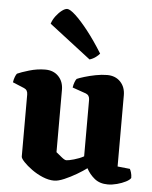

<svg xmlns="http://www.w3.org/2000/svg" viewBox="-55 -832 696 881"><g transform="rotate(5 293.0 -391.0)"><path d="M227 4Q202 4 174.5 -7.5Q147 -19 123.5 -36Q100 -53 85 -69Q70 -85 70 -93V-379Q70 -400 53 -407L0 -429Q2 -443 6.5 -454.5Q11 -466 15 -470Q32 -478 69 -489Q106 -500 143 -500Q181 -500 204 -476Q227 -452 227 -414V-127Q237 -119 252 -106.5Q267 -94 275 -94Q285 -94 310 -101Q335 -108 355 -119V-379Q355 -400 338 -407L275 -429Q277 -443 281.5 -454.5Q286 -466 290 -470Q301 -475 324 -482Q347 -489 375 -494.5Q403 -500 428 -500Q466 -500 489 -476Q512 -452 512 -414V-86L569 -80Q572 -75 575.5 -64Q579 -53 579 -39Q574 -30 556.5 -21Q539 -12 516.5 -6Q494 0 474 0Q437 0 413 -19.5Q389 -39 375 -66Q358 -53 330 -36.5Q302 -20 274 -8Q246 4 227 4ZM341 -564 149 -712Q155 -731 168 -748Q181 -765 195 -775.5Q209 -786 219 -786Q232 -786 258 -762Q284 -738 317.5 -695.5Q351 -653 387 -595Q382 -588 369.5 -578.5Q357 -569 341 -564Z"/></g></svg>

Font: Texturina 72pt Black
Style: Regular
Weight: 900
Designer: Guillermo Torres Carreño
Foundry: Omnibus-Type
Version: Version 1.002; ttfautohint (v1.8.3)